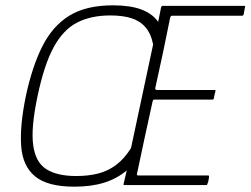

<svg xmlns="http://www.w3.org/2000/svg" viewBox="-20 -695 941 721"><path d="M259 6Q159 6 112 -32.5Q65 -71 59.5 -146.5Q54 -222 77 -334Q101 -446 139.5 -522Q178 -598 241 -636.5Q304 -675 404 -675Q469 -675 510.5 -659.5Q552 -644 574 -613Q577 -627 579.5 -640.5Q582 -654 585 -668Q587 -673 590 -673Q667 -673 743.5 -673Q820 -673 897 -673Q900 -673 900.5 -672Q901 -671 900 -668Q899 -662 897.5 -655Q896 -648 895 -641Q894 -639 893 -637.5Q892 -636 889 -636Q824 -636 758.5 -636Q693 -636 627 -636Q623 -636 621.5 -634Q620 -632 619 -629Q606 -563 592 -497Q578 -431 563 -364Q562 -362 564 -359.5Q566 -357 569 -357Q624 -357 678 -357Q732 -357 786 -357Q789 -357 789 -356Q789 -355 789 -352Q787 -346 785.5 -339Q784 -332 783 -326Q783 -324 781.5 -322.5Q780 -321 777 -321Q724 -321 669 -321Q614 -321 560 -321Q556 -321 555 -319.5Q554 -318 553 -314Q538 -246 523.5 -179Q509 -112 495 -45Q494 -41 494.5 -38.5Q495 -36 500 -36Q566 -36 631 -36Q696 -36 761 -36Q764 -36 764.5 -35Q765 -34 765 -31Q764 -25 763 -18Q762 -11 759 -5Q758 -2 757.5 -1Q757 0 754 0Q677 0 600.5 0Q524 0 447 0Q443 0 444 -4Q447 -17 450 -29.5Q453 -42 456 -55Q419 -24 371 -9Q323 6 259 6ZM266 -34Q312 -34 349 -43.5Q386 -53 416.5 -76Q447 -99 472 -139L555 -528Q547 -569 526 -593Q505 -617 472.5 -627Q440 -637 394 -637Q322 -637 270 -610.5Q218 -584 182 -518.5Q146 -453 121 -334Q96 -216 104.5 -151Q113 -86 153.5 -60Q194 -34 266 -34Z"/></svg>

Font: Glory ExtraLight
Style: Italic
Weight: 250
Italic angle: -12°
Version: Version 1.011